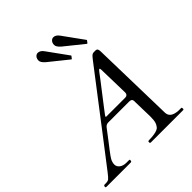

<svg xmlns="http://www.w3.org/2000/svg" viewBox="-262 -1113 1275 1275"><g transform="rotate(-45 375.5 -476.0)"><path d="M-9.8 -5.9Q-9.8 -19.5 0.5 -19.5H11.2Q29.8 -19.5 39.6 -26.6Q49.3 -33.7 73.7 -65.7Q98.1 -97.7 141.8 -154.3Q185.5 -210.9 229.7 -268.6Q273.9 -326.2 317.6 -383.3Q361.3 -440.4 401.6 -492.9Q441.9 -545.4 477.3 -591.6Q512.7 -637.7 528.8 -658.7Q544.9 -679.7 552.5 -685.8Q560.1 -691.9 571.3 -691.9H584Q598.1 -691.9 602.1 -684.3Q606 -676.8 606.4 -665.5L620.6 -73.2Q622.1 -32.2 670.9 -22.5Q684.1 -19.5 696.3 -19.5H717.8Q724.1 -19.5 724.1 -12.2V-6.8Q724.1 0 717.3 0H414.1Q407.2 0 407.2 -5.4V-14.6Q407.2 -19.5 419.4 -19.5Q431.6 -19.5 445.1 -20.5Q458.5 -21.5 467.8 -23.4Q502.9 -29.3 513.7 -43.5Q524.4 -57.6 528.3 -70.3Q534.2 -88.9 534.2 -123L530.8 -263.7V-272.5Q530.8 -293.9 504.9 -293.9H308.6Q289.1 -293.9 276.9 -277.3Q252 -243.7 226.3 -210.9Q200.7 -178.2 185.1 -157.5Q169.4 -136.7 163.1 -127.9Q156.7 -119.1 151.4 -109.9Q139.2 -88.9 139.2 -67.9Q139.2 -46.9 157.5 -33.2Q175.8 -19.5 205.6 -19.5H229.5Q235.8 -19.5 235.8 -14.2Q233.9 -2 231.2 -1Q228.5 0 223.6 0H-0.5Q-9.8 0 -9.8 -5.9ZM528.8 -355 523.4 -573.7Q523.4 -586.9 518.6 -586.9Q513.2 -586.4 503.9 -573.7Q494.6 -561 475.1 -535.2Q455.6 -509.3 432.1 -479.5Q380.4 -413.1 358.4 -384Q336.4 -355 334 -351.8Q331.5 -348.6 329.1 -345.2Q322.8 -336.4 322.8 -333.5Q322.8 -330.6 325.2 -330.6H505.4Q516.1 -330.6 522.5 -337.2Q528.8 -343.8 528.8 -355ZM583 -764.2Q581.1 -762.2 579.6 -762.2Q578.1 -762.2 576.2 -764.2L444.8 -870.1Q418 -893.1 418 -911.6Q418 -930.2 428 -941.2Q438 -952.1 450.2 -952.1Q472.2 -952.1 489.7 -928.2L593.8 -784.2Q595.7 -782.2 595.7 -781.2Q595.7 -780.3 593.8 -778.3ZM436.5 -764.2Q434.6 -762.2 433.1 -762.2Q431.6 -762.2 429.7 -764.2L298.3 -870.1Q271.5 -893.1 271.5 -911.6Q271.5 -930.2 281.5 -941.2Q291.5 -952.1 303.7 -952.1Q325.7 -952.1 343.3 -928.2L447.3 -784.2Q449.2 -782.2 449.2 -781.2Q449.2 -780.3 447.3 -778.3Z"/></g></svg>

Font: Cardo-Italic
Style: Italic
Weight: 400
Italic angle: -12°
Designer: David J. Perry
Foundry: David J. Perry
Version: Version 0.991